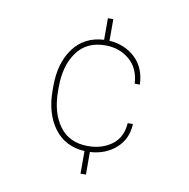

<svg xmlns="http://www.w3.org/2000/svg" viewBox="-83 -712 897 911"><g transform="rotate(10 366.0 -256.5)"><path d="M543 -157H568Q565 -84 514.5 -39.5Q464 5 390 9V118H364V9Q270 4 217.5 -66.5Q165 -137 165 -249V-269Q165 -381 217.5 -451.5Q270 -522 364 -527V-631H390V-527Q464 -522 514.5 -475Q565 -428 568 -347H543Q539 -421 491 -461.5Q443 -502 375 -502Q285 -502 238 -437Q191 -372 191 -269V-249Q191 -146 238 -81.5Q285 -17 376 -17Q443 -17 490.5 -52Q538 -87 543 -157Z"/></g></svg>

Font: FreesentationVF
Style: Regular
Weight: 400
Designer: glyphs from Roboto by Christian Robertson / Hangul glyphs from Noto Sans CJK(Source Han Sans) by Jang Soo-young and Kang
Foundry: PT&
Version: Version 2.001;Glyphs 3.3.1 (3343)